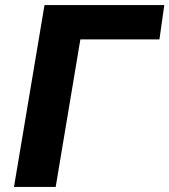

<svg xmlns="http://www.w3.org/2000/svg" viewBox="-20 -735 666 755"><path d="M155 -715H626L607 -580H296L199 0H35Z"/></svg>

Font: Nebula Sans Bold
Style: Regular
Weight: 700
Italic angle: -9°
Designer: Paul D. Hunt for Adobe (as Source Sans)
Foundry: Nebula Entertainment & Broadcasting LLC
Version: Version 1.010